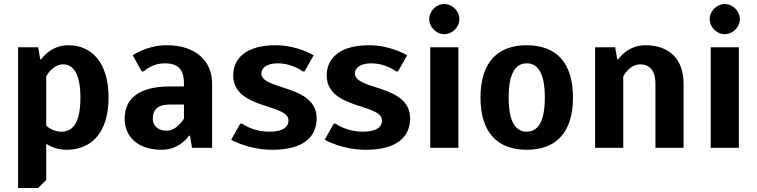

<svg xmlns="http://www.w3.org/2000/svg" viewBox="-20 -735 3765 955"><path d="M210 -355C210 -355 240 -415 295 -415C340 -415 380 -375 380 -250C380 -120 340 -80 285 -80C240 -80 210 -110 210 -110ZM70 200H170L210 160V-20C210 -20 250 10 310 10C435 10 520 -75 520 -250C520 -425 435 -510 320 -510C230 -510 185 -440 185 -440H180L170 -500H70Z M895 -305H825C665 -305 600 -240 600 -145C600 -55 665 10 785 10C875 10 920 -60 920 -60H925L935 0H1035V-320C1035 -430 955 -510 810 -510C710 -510 640 -460 640 -460L685 -380H695C695 -380 735 -420 800 -420C865 -420 895 -390 895 -320ZM895 -145C895 -145 860 -85 810 -85C765 -85 740 -110 740 -145C740 -190 765 -215 825 -215H895Z M1350 -510C1205 -510 1140 -445 1140 -360C1140 -190 1415 -221 1415 -136C1415 -105 1390 -80 1320 -80C1235 -80 1185 -120 1185 -120H1175L1130 -40C1130 -40 1215 10 1335 10C1490 10 1555 -55 1555 -146C1555 -316 1280 -285 1280 -370C1280 -395 1305 -420 1360 -420C1435 -420 1485 -380 1485 -380H1495L1540 -460C1540 -460 1460 -510 1350 -510Z M1815 -510C1670 -510 1605 -445 1605 -360C1605 -190 1880 -221 1880 -136C1880 -105 1855 -80 1785 -80C1700 -80 1650 -120 1650 -120H1640L1595 -40C1595 -40 1680 10 1800 10C1955 10 2020 -55 2020 -146C2020 -316 1745 -285 1745 -370C1745 -395 1770 -420 1825 -420C1900 -420 1950 -380 1950 -380H1960L2005 -460C2005 -460 1925 -510 1815 -510Z M2120 -500V0H2260V-500ZM2190 -715C2150 -715 2115 -680 2115 -640C2115 -600 2150 -565 2190 -565C2230 -565 2265 -600 2265 -640C2265 -680 2230 -715 2190 -715Z M2690 -250C2690 -120 2650 -80 2600 -80C2550 -80 2510 -120 2510 -250C2510 -380 2550 -420 2600 -420C2650 -420 2690 -380 2690 -250ZM2830 -250C2830 -425 2745 -510 2600 -510C2455 -510 2370 -425 2370 -250C2370 -75 2455 10 2600 10C2745 10 2830 -75 2830 -250Z M3165 -415C3210 -415 3240 -385 3240 -320V0H3380V-320C3380 -440 3310 -510 3190 -510C3100 -510 3055 -440 3055 -440H3050L3040 -500H2940V0H3080V-355C3080 -355 3110 -415 3165 -415Z M3515 -500V0H3655V-500ZM3585 -715C3545 -715 3510 -680 3510 -640C3510 -600 3545 -565 3585 -565C3625 -565 3660 -600 3660 -640C3660 -680 3625 -715 3585 -715Z"/></svg>

Font: Scada
Style: Bold
Weight: 700
Designer: Jovanny Lemonad
Foundry: Jovanny Lemonad
Version: Version 3.005